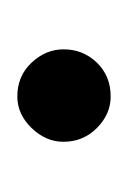

<svg xmlns="http://www.w3.org/2000/svg" viewBox="16 -154 145 216"><g transform="rotate(90 88.0 -46.5)"><path d="M89 6Q66 6 51 -10Q36 -26 36 -46Q36 -68 51 -83.5Q66 -99 89 -99Q109 -99 124.5 -83.5Q140 -68 140 -46Q140 -26 124.5 -10Q109 6 89 6Z"/></g></svg>

Font: Dosis Medium
Style: Regular
Weight: 500
Designer: EdgarTolentino, PabloImpallari, IginoMarini
Foundry: EdgarTolentino, PabloImpallari, IginoMarini
Version: Version 3.001; ttfautohint (v1.8.2)